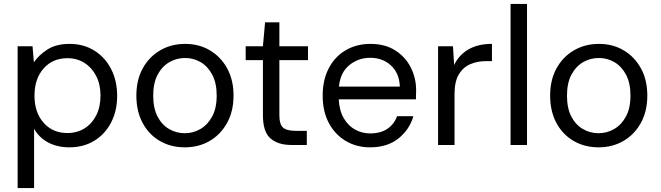

<svg xmlns="http://www.w3.org/2000/svg" viewBox="-20 -740 3372 980"><path d="M70 220V-504H146L153 -422Q177 -458 221.5 -487Q266 -516 335 -516Q407 -516 462 -481.5Q517 -447 547.5 -387Q578 -327 578 -251Q578 -175 547.5 -115.5Q517 -56 462 -22Q407 12 334 12Q272 12 225.5 -13Q179 -38 154 -83V220ZM324 -61Q373 -61 411 -84.5Q449 -108 471 -151Q493 -194 493 -252Q493 -309 471 -352Q449 -395 411 -419Q373 -443 324 -443Q249 -443 202.5 -390.5Q156 -338 156 -252Q156 -166 202.5 -113.5Q249 -61 324 -61Z M923 12Q852 12 796 -20.5Q740 -53 708 -112.5Q676 -172 676 -252Q676 -332 708.5 -391Q741 -450 797.5 -483Q854 -516 925 -516Q996 -516 1051.5 -483Q1107 -450 1139.5 -391Q1172 -332 1172 -252Q1172 -172 1139 -112.5Q1106 -53 1050 -20.5Q994 12 923 12ZM923 -60Q966 -60 1003 -81.5Q1040 -103 1063 -145.5Q1086 -188 1086 -252Q1086 -316 1063.5 -358.5Q1041 -401 1004.5 -422.5Q968 -444 925 -444Q881 -444 844 -422.5Q807 -401 784.5 -358.5Q762 -316 762 -252Q762 -188 784 -145.5Q806 -103 843 -81.5Q880 -60 923 -60Z M1468 0Q1399 0 1360.5 -33.5Q1322 -67 1322 -152V-433H1234V-504H1322L1333 -626H1406V-504H1552V-433H1406V-152Q1406 -105 1425 -88.5Q1444 -72 1492 -72H1546V0Z M1869 12Q1799 12 1744 -21Q1689 -54 1658 -113Q1627 -172 1627 -252Q1627 -331 1657.5 -390.5Q1688 -450 1743.5 -483Q1799 -516 1871 -516Q1945 -516 1997 -483Q2049 -450 2076.5 -396Q2104 -342 2104 -279Q2104 -269 2103.5 -258Q2103 -247 2103 -233H1709Q1712 -175 1735 -136Q1758 -97 1793.5 -78Q1829 -59 1869 -59Q1922 -59 1956.5 -82Q1991 -105 2007 -147H2090Q2070 -78 2013.5 -33Q1957 12 1869 12ZM1869 -445Q1809 -445 1763 -407.5Q1717 -370 1710 -298H2021Q2018 -367 1975.5 -406Q1933 -445 1869 -445Z M2216 0V-504H2292L2298 -408Q2322 -459 2370.5 -487.5Q2419 -516 2491 -516V-428H2460Q2417 -428 2380.5 -412.5Q2344 -397 2322 -360.5Q2300 -324 2300 -260V0Z M2586 0V-720H2670V0Z M3035 12Q2964 12 2908 -20.5Q2852 -53 2820 -112.5Q2788 -172 2788 -252Q2788 -332 2820.5 -391Q2853 -450 2909.5 -483Q2966 -516 3037 -516Q3108 -516 3163.5 -483Q3219 -450 3251.5 -391Q3284 -332 3284 -252Q3284 -172 3251 -112.5Q3218 -53 3162 -20.5Q3106 12 3035 12ZM3035 -60Q3078 -60 3115 -81.5Q3152 -103 3175 -145.5Q3198 -188 3198 -252Q3198 -316 3175.5 -358.5Q3153 -401 3116.5 -422.5Q3080 -444 3037 -444Q2993 -444 2956 -422.5Q2919 -401 2896.5 -358.5Q2874 -316 2874 -252Q2874 -188 2896 -145.5Q2918 -103 2955 -81.5Q2992 -60 3035 -60Z"/></svg>

Font: DM Sans
Style: Regular
Weight: 400
Designer: Colophon Foundry, Jonny Pinhorn
Foundry: Colophon Foundry
Version: Version 4.004; ttfautohint (v1.8.4.7-5d5b)